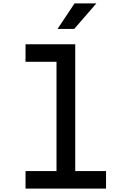

<svg xmlns="http://www.w3.org/2000/svg" viewBox="-20 -1108 740 1128"><path d="M130 -848H422V-103H603V0H130V-103H312V-745H130ZM318 -938 418 -1088H546L416 -938Z"/></svg>

Font: Martian Mono
Style: Regular
Weight: 400
Monospace: yes
Designer: Roman Shamin
Foundry: Evil Martians
Version: Version 1.000; ttfautohint (v1.8.4.7-5d5b)